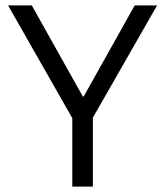

<svg xmlns="http://www.w3.org/2000/svg" viewBox="-20 -695 615 715"><path d="M249.2 0V-255L10 -675H98.3L288.3 -335.8H291.7L481.7 -675H565L325.8 -256.7V0Z"/></svg>

Font: Funnel Sans Light Light
Style: Regular
Weight: 300
Version: Version 1.000